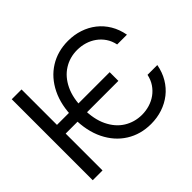

<svg xmlns="http://www.w3.org/2000/svg" viewBox="-159 -962 1205 1205"><g transform="rotate(-45 443.0 -360.0)"><path d="M609.4 -404.3V-327.1H119.1V-404.3ZM852.5 -494.1H765.6Q757.8 -531.7 738.5 -560.1Q719.2 -588.4 692.1 -607.9Q665 -627.4 632.1 -637.5Q599.1 -647.5 563.5 -647.5Q498 -647.5 445.1 -614.3Q392.1 -581.1 361.1 -516.8Q330.1 -452.6 330.1 -359.4Q330.1 -266.1 361.1 -201.9Q392.1 -137.7 445.1 -104.7Q498 -71.8 563.5 -71.3Q599.1 -71.3 632.1 -81.3Q665 -91.3 692.1 -110.8Q719.2 -130.4 738.5 -158.9Q757.8 -187.5 765.6 -224.6H852.5Q842.3 -169.4 816.4 -126Q790.5 -82.5 752 -52.2Q713.4 -22 665.5 -6.1Q617.7 9.8 563.5 9.8Q471.2 9.8 399.4 -35.2Q327.6 -80.1 286.9 -162.8Q246.1 -245.6 246.1 -359.4Q246.1 -473.1 286.9 -555.9Q327.6 -638.7 399.4 -683.6Q471.2 -728.5 563.5 -728.5Q617.7 -728.5 665.5 -712.6Q713.4 -696.8 752 -666.5Q790.5 -636.2 816.4 -592.8Q842.3 -549.3 852.5 -494.1ZM141.6 -718.8V0H54.7V-718.8Z"/></g></svg>

Font: Inter Display V
Style: Regular
Weight: 400
Designer: Rasmus Andersson
Foundry: rsms
Version: Version 3.015;git-src